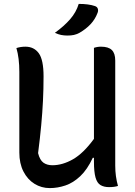

<svg xmlns="http://www.w3.org/2000/svg" viewBox="-20 -949 690 983"><path d="M235 14Q192 14 156.5 -8Q121 -30 100 -71Q79 -112 79 -168V-581Q79 -652 64 -703Q86 -710 110 -710Q154 -710 178.5 -676.5Q203 -643 203 -558Q203 -493 200 -432.5Q197 -372 191 -307.5Q185 -243 175 -165Q184 -129 202.5 -116Q221 -103 248 -103Q300 -103 353.5 -133.5Q407 -164 461 -238V-704Q478 -710 497 -710Q535 -710 552.5 -693Q570 -676 570 -639V-101Q570 -73 573.5 -47.5Q577 -22 584 3Q566 9 538 9Q512 9 494.5 -1.5Q477 -12 469 -40.5Q461 -69 461 -121V-141H455Q427 -81 391 -47Q355 -13 315 0.5Q275 14 235 14ZM383 -929Q434 -929 466 -918Q478 -914 481 -903.5Q484 -893 479 -882Q467 -850 443.5 -825Q420 -800 387 -781Q372 -773 358 -770Q344 -767 325 -767Q308 -767 293 -770Q278 -773 261 -781Q308 -815 339 -850.5Q370 -886 383 -929Z"/></svg>

Font: Recursive Sn Csl St Med
Style: Regular
Weight: 500
Version: Version 1.079;hotconv 1.0.112;makeotfexe 2.5.65598; ttfautoh